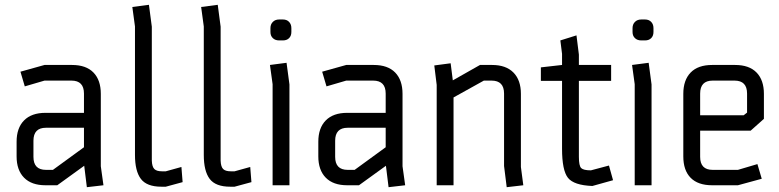

<svg xmlns="http://www.w3.org/2000/svg" viewBox="-20 -770 3238 798"><path d="M65 -472 165 -500H279Q338 -500 368.5 -468.5Q399 -437 399 -380V-79L410 0L341 8L330 -81L218 0H169Q111 0 80 -31.5Q49 -63 49 -120V-181Q49 -238 80 -269.5Q111 -301 169 -301H329V-381Q329 -435 277 -435H165L83 -411ZM171 -64H200L329 -158V-239H171Q119 -239 119 -185V-118Q119 -64 171 -64Z M611 -659V-102Q612 -77 621.5 -67.5Q631 -58 653 -58H669L734 -76L739 -13L669 6H651Q590 6 565.5 -26.5Q541 -59 541 -126V-660L530 -741L599 -750Z M897 -659V-102Q898 -77 907.5 -67.5Q917 -58 939 -58H955L1020 -76L1025 -13L955 6H937Q876 6 851.5 -26.5Q827 -59 827 -126V-660L816 -741L885 -750Z M1113 0V-420L1102 -500L1171 -509L1183 -419V0ZM1156 -602H1140Q1124 -602 1114 -611.5Q1104 -621 1104 -637V-653Q1104 -669 1114 -679Q1124 -689 1140 -689H1156Q1172 -689 1181.5 -679Q1191 -669 1191 -653V-637Q1191 -621 1181.5 -611.5Q1172 -602 1156 -602Z M1319 -472 1419 -500H1533Q1592 -500 1622.5 -468.5Q1653 -437 1653 -380V-79L1664 0L1595 8L1584 -81L1472 0H1423Q1365 0 1334 -31.5Q1303 -63 1303 -120V-181Q1303 -238 1334 -269.5Q1365 -301 1423 -301H1583V-381Q1583 -435 1531 -435H1419L1337 -411ZM1425 -64H1454L1583 -158V-239H1425Q1373 -239 1373 -185V-118Q1373 -64 1425 -64Z M2145 -76 2155 0 2086 8 2075 -80V-381Q2075 -435 2023 -435H1991L1865 -365V0H1795V-417L1785 -498L1853 -507L1862 -436L1975 -500H2025Q2083 -500 2114 -468.5Q2145 -437 2145 -380Z M2442 3Q2365 0 2340.5 -31Q2316 -62 2316 -152V-434H2228V-490L2316 -500V-546L2309 -602L2376 -623L2386 -543V-500H2520V-434H2386V-118Q2386 -81 2395.5 -71.5Q2405 -62 2436 -62L2511 -82L2528 -21Z M2618 0V-420L2607 -500L2676 -509L2688 -419V0ZM2661 -602H2645Q2629 -602 2619 -611.5Q2609 -621 2609 -637V-653Q2609 -669 2619 -679Q2629 -689 2645 -689H2661Q2677 -689 2686.5 -679Q2696 -669 2696 -653V-637Q2696 -621 2686.5 -611.5Q2677 -602 2661 -602Z M2940 0Q2881 0 2850.5 -31Q2820 -62 2820 -120V-380Q2820 -437 2850.5 -468.5Q2881 -500 2940 -500H3035Q3094 -500 3124.5 -468.5Q3155 -437 3155 -380V-276L3100 -227H2890V-118Q2890 -64 2942 -64H3047L3128 -88L3146 -27L3047 0ZM2890 -381V-291H3071L3085 -302V-381Q3085 -435 3033 -435H2942Q2890 -435 2890 -381Z"/></svg>

Font: Strong
Style: Regular
Weight: 400
Designer: Roman Shchyukin (Gaslight Type Foundry)
Foundry: Cyreal (www.cyreal.org)
Version: Version 1.001